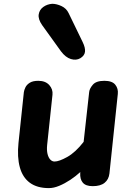

<svg xmlns="http://www.w3.org/2000/svg" viewBox="-20 -956 684 986"><path d="M231 10Q170.5 10 133.2 -17.5Q96 -45 81.8 -97Q67.5 -149 75 -222.5L102.5 -482.5Q104 -493.5 110.5 -507.2Q117 -521 132.8 -531Q148.5 -541 176.5 -541Q213.5 -541 233 -519.2Q252.5 -497.5 249.5 -469.5L222 -210.5Q219.5 -184.5 224 -165.8Q228.5 -147 238 -136.8Q247.5 -126.5 260 -126.5Q283.5 -126.5 325.5 -150Q367.5 -173.5 409.5 -227.5L438 -484Q440 -501.5 457 -521.2Q474 -541 516 -541Q556 -541 572 -521Q588 -501 585 -473.5L542 -65Q538.5 -34.5 517.2 -17.2Q496 0 456 0Q420.5 0 405.2 -18Q390 -36 392 -68L392.5 -72.5Q369 -51 340.8 -32.2Q312.5 -13.5 284.2 -1.8Q256 10 231 10ZM392.5 -657Q371 -644.5 344 -652.8Q317 -661 293.5 -692L196 -827.5Q175 -858 178.8 -882Q182.5 -906 202.2 -920.2Q222 -934.5 248 -936.5Q270.5 -936.5 295.8 -924.8Q321 -913 332.5 -888.5L404.5 -740Q419 -710 416.5 -690Q414 -670 392.5 -657Z"/></svg>

Font: Edu NSW ACT Hand
Style: Regular
Weight: 400
Designer: Tina and Corey Anderson, Eben Sorkin, Mirko Velimirovic
Foundry: Sorkin Type Co.
Version: Version 2.000